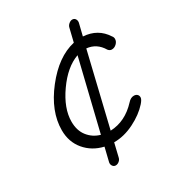

<svg xmlns="http://www.w3.org/2000/svg" viewBox="-167 -791 818 893"><g transform="rotate(-30 242.0 -344.5)"><path d="M173 -28 191 -102Q131 -116 94 -160Q57 -204 57 -267Q57 -368 136.5 -469.5Q216 -571 309 -592L326 -662Q328 -673 337.5 -681Q347 -689 356 -689Q367 -689 372.5 -680.5Q378 -672 376 -661L360 -596Q438 -591 478 -528Q484 -521 484 -512Q484 -498 472.5 -487Q461 -476 447 -476Q436 -476 428 -486Q399 -535 346 -540L253 -152Q333 -155 395 -222Q410 -239 427 -239Q438 -239 444.5 -233Q451 -227 451 -217Q451 -206 435 -188Q402 -151 348 -124Q294 -97 240 -97L223 -26Q221 -15 212 -7.5Q203 0 193 0Q183 0 177 -8.5Q171 -17 173 -28ZM116 -279Q116 -231 140.5 -200Q165 -169 204 -158L295 -533Q228 -509 172 -429.5Q116 -350 116 -279Z"/></g></svg>

Font: Comic Neue
Style: Italic
Weight: 400
Italic angle: -12°
Designer: Craig Rozynski
Foundry: Craig Rozynski
Version: Version 2.003